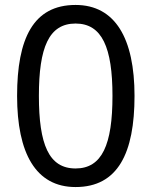

<svg xmlns="http://www.w3.org/2000/svg" viewBox="-20 -745 612 775"><path d="M523 -358C523 -590 445 -725 285 -725C114 -725 49 -589 49 -358C49 -127 124 10 285 10C456 10 523 -127 523 -358ZM137 -358C137 -553 177 -650 285 -650C392 -650 434 -553 434 -358C434 -161 392 -65 285 -65C177 -65 137 -162 137 -358Z"/></svg>

Font: Noto Sans Brahmi
Style: Regular
Weight: 400
Designer: Monotype Design Team
Foundry: Monotype Imaging Inc.
Version: Version 2.004